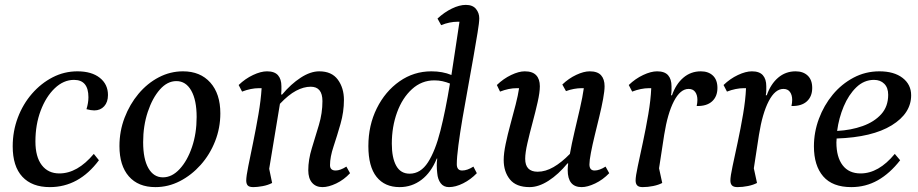

<svg xmlns="http://www.w3.org/2000/svg" viewBox="-20 -754 3758 786"><path d="M184 12Q111 12 71.5 -30.5Q32 -73 32 -155Q32 -217 53 -272.5Q74 -328 111 -370.5Q148 -413 195.5 -437.5Q243 -462 297 -462Q355 -462 388.5 -435.5Q422 -409 422 -365Q422 -336 406.5 -319Q391 -302 366 -302Q353 -302 334 -307Q342 -333 342 -356Q342 -427 283 -427Q240 -427 204 -392.5Q168 -358 146.5 -301Q125 -244 125 -175Q125 -112 151 -78Q177 -44 223 -44Q297 -44 364 -124L385 -98Q303 12 184 12Z M616 12Q546 12 507.5 -32Q469 -76 469 -156Q469 -217 490 -272Q511 -327 547 -370Q583 -413 630 -437.5Q677 -462 729 -462Q800 -462 841 -416Q882 -370 882 -290Q882 -230 860.5 -175.5Q839 -121 801.5 -79Q764 -37 716.5 -12.5Q669 12 616 12ZM647 -28Q684 -28 715.5 -62Q747 -96 766 -152Q785 -208 785 -275Q785 -344 763 -383Q741 -422 702 -422Q665 -422 634.5 -387.5Q604 -353 585 -296Q566 -239 566 -172Q566 -103 587.5 -65.5Q609 -28 647 -28Z M1017 12Q1000 12 994 5Q988 -2 988 -15Q988 -32 996.5 -74Q1005 -116 1016.5 -172Q1028 -228 1038 -286Q1048 -344 1051 -393Q1045 -393 1039 -393Q1024 -393 1006.5 -389.5Q989 -386 971 -379L957 -406Q984 -432 1016 -447Q1048 -462 1073 -462Q1104 -462 1118 -446Q1132 -430 1132 -401Q1132 -393 1132 -384.5Q1132 -376 1131 -367H1135Q1171 -410 1211 -436Q1251 -462 1287 -462Q1338 -462 1363 -428Q1388 -394 1388 -345Q1388 -296 1374 -247Q1360 -198 1345.5 -154.5Q1331 -111 1331 -78Q1331 -56 1354 -56Q1373 -56 1398 -72L1413 -45Q1388 -18 1356.5 -3Q1325 12 1300 12Q1273 12 1257.5 -6Q1242 -24 1242 -57Q1242 -100 1256.5 -147Q1271 -194 1285.5 -242.5Q1300 -291 1300 -340Q1300 -399 1252 -399Q1223 -399 1192 -382.5Q1161 -366 1126 -329L1082 -63L1094 -5Q1077 4 1055 8Q1033 12 1017 12Z M1616 12Q1555 12 1521.5 -30Q1488 -72 1488 -156Q1488 -241 1522.5 -310.5Q1557 -380 1615.5 -421Q1674 -462 1746 -462Q1792 -462 1828 -447Q1836 -497 1844 -552Q1852 -607 1861 -665Q1857 -665 1852 -665Q1837 -665 1820 -661.5Q1803 -658 1786 -651L1771 -678Q1799 -704 1830 -719Q1861 -734 1887 -734Q1915 -734 1928.5 -717.5Q1942 -701 1942 -679Q1942 -662 1935 -620Q1928 -578 1918 -520Q1908 -462 1896 -397Q1884 -332 1873.5 -270.5Q1863 -209 1856.5 -159Q1850 -109 1850 -82Q1850 -56 1872 -56Q1893 -56 1918 -72L1932 -45Q1907 -19 1876 -3.5Q1845 12 1818 12Q1796 12 1784 -4Q1772 -20 1770 -45Q1766 -78 1770 -105H1768Q1745 -48 1705.5 -18Q1666 12 1616 12ZM1584 -166Q1584 -108 1602 -75.5Q1620 -43 1657 -43Q1702 -43 1732 -89.5Q1762 -136 1783 -219Q1804 -302 1822 -412Q1807 -418 1791.5 -421.5Q1776 -425 1758 -425Q1706 -425 1666.5 -389Q1627 -353 1605.5 -294Q1584 -235 1584 -166Z M2148 12Q2093 12 2067.5 -19.5Q2042 -51 2042 -99Q2042 -126 2050 -164.5Q2058 -203 2069.5 -245Q2081 -287 2091 -326Q2101 -365 2105 -393Q2101 -393 2095 -393Q2079 -393 2062 -389.5Q2045 -386 2027 -379L2014 -406Q2041 -432 2072.5 -447Q2104 -462 2128 -462Q2160 -462 2175 -446Q2190 -430 2190 -401Q2190 -376 2181 -336Q2172 -296 2160 -251.5Q2148 -207 2139 -167.5Q2130 -128 2130 -104Q2130 -51 2181 -51Q2213 -51 2246 -70Q2279 -89 2313 -124Q2320 -164 2331.5 -213Q2343 -262 2354 -309.5Q2365 -357 2370 -393Q2366 -393 2360 -393Q2346 -393 2329.5 -390Q2313 -387 2297 -381L2282 -408Q2308 -433 2339 -447.5Q2370 -462 2394 -462Q2426 -462 2440.5 -446Q2455 -430 2455 -401Q2455 -382 2449 -349Q2443 -316 2433.5 -277Q2424 -238 2414.5 -199Q2405 -160 2399 -128.5Q2393 -97 2393 -81Q2393 -56 2414 -56Q2434 -56 2459 -72L2474 -45Q2448 -18 2416.5 -3Q2385 12 2361 12Q2304 12 2304 -58Q2304 -69 2306 -85H2303Q2266 -40 2225.5 -14Q2185 12 2148 12Z M2611 12Q2595 12 2588.5 5Q2582 -2 2582 -15Q2582 -32 2591 -74Q2600 -116 2612 -172Q2624 -228 2634 -286.5Q2644 -345 2646 -393Q2641 -393 2636 -393Q2621 -393 2603.5 -389.5Q2586 -386 2568 -379L2554 -406Q2581 -432 2613 -447Q2645 -462 2670 -462Q2701 -462 2715 -446Q2729 -430 2729 -401Q2729 -393 2729 -384Q2729 -375 2727 -364H2731Q2747 -410 2777.5 -436Q2808 -462 2849 -462Q2880 -462 2898.5 -444.5Q2917 -427 2917 -394Q2917 -359 2895 -339Q2873 -319 2832 -320Q2835 -333 2835 -345Q2835 -365 2826 -377.5Q2817 -390 2799 -390Q2765 -390 2739 -340Q2713 -290 2699 -202L2678 -65L2691 -5Q2676 3 2654 7.5Q2632 12 2611 12Z M2999 12Q2983 12 2976.5 5Q2970 -2 2970 -15Q2970 -32 2979 -74Q2988 -116 3000 -172Q3012 -228 3022 -286.5Q3032 -345 3034 -393Q3029 -393 3024 -393Q3009 -393 2991.5 -389.5Q2974 -386 2956 -379L2942 -406Q2969 -432 3001 -447Q3033 -462 3058 -462Q3089 -462 3103 -446Q3117 -430 3117 -401Q3117 -393 3117 -384Q3117 -375 3115 -364H3119Q3135 -410 3165.5 -436Q3196 -462 3237 -462Q3268 -462 3286.5 -444.5Q3305 -427 3305 -394Q3305 -359 3283 -339Q3261 -319 3220 -320Q3223 -333 3223 -345Q3223 -365 3214 -377.5Q3205 -390 3187 -390Q3153 -390 3127 -340Q3101 -290 3087 -202L3066 -65L3079 -5Q3064 3 3042 7.5Q3020 12 2999 12Z M3465 12Q3388 12 3350 -32Q3312 -76 3312 -155Q3312 -213 3332.5 -268Q3353 -323 3389 -366.5Q3425 -410 3474 -436Q3523 -462 3580 -462Q3640 -462 3675 -435Q3710 -408 3710 -364Q3710 -290 3630.5 -241Q3551 -192 3405 -187Q3404 -179 3404 -171Q3404 -111 3429.5 -77.5Q3455 -44 3503 -44Q3577 -44 3643 -124L3665 -98Q3623 -44 3573.5 -16Q3524 12 3465 12ZM3558 -427Q3517 -427 3485.5 -396.5Q3454 -366 3434 -318.5Q3414 -271 3407 -218Q3464 -221 3511.5 -238Q3559 -255 3587.5 -286.5Q3616 -318 3616 -366Q3616 -395 3600 -411Q3584 -427 3558 -427Z"/></svg>

Font: Petrona Medium
Style: Italic
Weight: 500
Italic angle: -9°
Designer: Ringo R. Seeber
Foundry: Ringo R. Seeber
Version: Version 2.001; ttfautohint (v1.8.3)